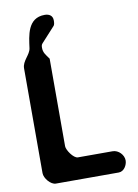

<svg xmlns="http://www.w3.org/2000/svg" viewBox="-97 -957 734 1021"><g transform="rotate(-10 270.5 -447.0)"><path d="M217 -894C124 -894 116 -799 107 -733C102 -698 60 -673 60 -633V-67C60 -39 93 0 120 0H460C489 0 507 -33 507 -57C507 -87 479 -117 447 -117H260C236 -117 203 -167 203 -187V-660C185 -685 173 -698 173 -723C173 -732 173 -739 180 -747L253 -827C260 -834 260 -848 260 -857C260 -883 241 -894 217 -894Z"/></g></svg>

Font: Asimov Print
Style: Regular
Weight: 500
Designer: Google
Version: Version 2.000980: 2014